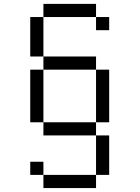

<svg xmlns="http://www.w3.org/2000/svg" viewBox="-20 -953 707 973"><path d="M133.3 -66.7V-133.3H200V-66.7ZM133.3 -333.3V-600H200V-333.3ZM133.3 -666.7V-866.7H200V-666.7ZM533.3 -66.7H466.7V-266.7H533.3ZM533.3 -333.3H466.7V-600H533.3ZM533.3 -800H466.7V-866.7H533.3ZM200 -866.7V-933.3H466.7V-866.7ZM200 -66.7H466.7V0H200ZM200 -333.3H466.7V-266.7H200ZM200 -666.7H466.7V-600H200Z"/></svg>

Font: Galmuri14 Regular
Style: Regular
Weight: 400
Designer: Lee Minseo (quiple)
Version: Version 2.399;hotconv 1.1.1;makeotfexe 2.6.0 DEVELOPMENT